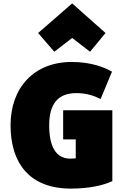

<svg xmlns="http://www.w3.org/2000/svg" viewBox="-20 -1082 731 1128"><path d="M42 -346C42 -123 154 26 396 26C510 26 592 5 640 -18V-434H351V-263H425V-152C416 -151 406 -150 393 -150C309 -150 269 -220 269 -346C269 -470 319 -535 429 -535C489 -535 537 -518 571 -500L638 -661C596 -685 517 -718 402 -718C178 -718 42 -565 42 -346ZM299 -778 404 -859 509 -778 600 -888 404 -1062 204 -888Z"/></svg>

Font: Repo ExtraBlack
Style: Regular
Weight: 400
Designer: Stefan Peev
Foundry: Context Ltd
Version: Version 001.502